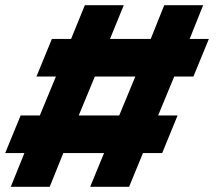

<svg xmlns="http://www.w3.org/2000/svg" viewBox="-32 -720 855 740"><path d="M713.5 -425H639.5L577.5 -275H652.5L593 -130H519L465.5 0H315.5L369 -130H212L159.5 0H9.5L62 -130H-12L47.5 -275H121.5L183.5 -425H108.5L168 -570H242L295 -700H445L392 -570H549L601 -700H751L699 -570H773ZM427.5 -275 489.5 -425H333.5L271.5 -275Z"/></svg>

Font: Urbanist Black
Style: Italic
Weight: 900
Italic angle: -8°
Designer: Corey Hu
Foundry: Corey Hu
Version: Version 1.330; ttfautohint (v1.8.4.7-5d5b)